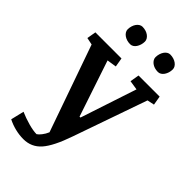

<svg xmlns="http://www.w3.org/2000/svg" viewBox="-301 -836 1143 1143"><g transform="rotate(45 270.5 -264.5)"><path d="M550.8 -472.2 505.9 -462.9 343.3 2Q301.3 124 257.3 173.6Q213.4 223.1 146 223.1Q111.3 223.1 76.2 214.4Q41 205.6 11.7 190.4L31.7 106.9Q68.4 123 110.6 134.8Q152.8 146.5 180.7 146.5Q191.4 140.1 204.8 123Q218.3 106 227.5 84L35.2 -462.9L-9.8 -472.2L0 -529.8H219.7L229.5 -472.2L169.4 -462.9L288.1 -108.4H295.9L413.1 -462.9L353.5 -472.2L363.3 -529.8H541ZM123 -678.2Q123 -693.4 127.2 -706.8Q131.3 -720.2 138.4 -730.2Q145.5 -740.2 155 -746.1Q164.6 -752 174.8 -752Q189.9 -752 203.4 -747.8Q216.8 -743.7 226.6 -736.3Q236.3 -729 241.9 -719.5Q247.6 -710 247.6 -699.2Q247.6 -684.6 243.4 -671.4Q239.3 -658.2 232.4 -647.9Q225.6 -637.7 216.1 -631.8Q206.5 -626 196.3 -626Q180.7 -626 167.5 -630.1Q154.3 -634.3 144.3 -641.6Q134.3 -648.9 128.7 -658.4Q123 -668 123 -678.2ZM357.4 -678.2Q357.4 -693.4 361.6 -706.8Q365.7 -720.2 372.6 -730.2Q379.4 -740.2 388.9 -746.1Q398.4 -752 408.7 -752Q423.8 -752 437.3 -747.8Q450.7 -743.7 460.7 -736.3Q470.7 -729 476.3 -719.5Q481.9 -710 481.9 -699.2Q481.9 -684.6 477.8 -671.4Q473.6 -658.2 466.6 -647.9Q459.5 -637.7 450 -631.8Q440.4 -626 429.7 -626Q414.1 -626 400.9 -630.1Q387.7 -634.3 378.2 -641.6Q368.7 -648.9 363 -658.4Q357.4 -668 357.4 -678.2Z"/></g></svg>

Font: Noticia Text
Style: Bold
Weight: 700
Designer: JM Sole
Foundry: JM Sole
Version: Version 1.003